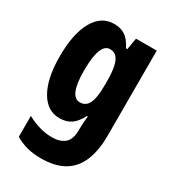

<svg xmlns="http://www.w3.org/2000/svg" viewBox="-193 -661 897 1003"><g transform="rotate(30 255.5 -160.0)"><path d="M197 -560Q236 -560 263 -542.5Q290 -525 313 -480H321L333 -550H458V-37Q458 52 432.5 114Q407 176 353.5 208Q300 240 214 240Q167 240 129.5 230Q92 220 59 200V74Q100 96 137 106Q174 116 210 116Q257 116 285 93Q313 70 313 14V6Q313 -11 314.5 -33Q316 -55 318 -72H313Q291 -29 263 -9.5Q235 10 193 10Q119 10 76.5 -64.5Q34 -139 34 -271Q34 -408 77 -484Q120 -560 197 -560ZM243 -435Q223 -435 209 -417Q195 -399 188 -362Q181 -325 181 -269Q181 -191 197 -153Q213 -115 244 -115Q262 -115 275 -123Q288 -131 296.5 -148.5Q305 -166 309 -192Q313 -218 313 -254V-282Q313 -336 305.5 -370Q298 -404 283 -419.5Q268 -435 243 -435Z"/></g></svg>

Font: Noto Sans Khmer ExtraCondensed ExtraBold
Style: Regular
Weight: 800
Width: 2
Designer: Danh Hong and the Monotype Design Team
Foundry: Monotype Imaging Inc.
Version: Version 2.004